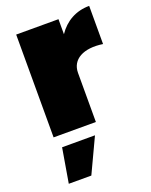

<svg xmlns="http://www.w3.org/2000/svg" viewBox="-149 -637 755 960"><g transform="rotate(-20 228.5 -156.5)"><path d="M280 -467V-547H55V0H280V-261C280 -333 346 -369 447 -354V-557C376 -557 318 -524 280 -467ZM47 244H167L253 61H78Z"/></g></svg>

Font: Montserrat arm Black
Style: Regular
Weight: 900
Designer: Julieta Ulanovsky
Foundry: Julieta Ulanovsky
Version: Version 6.000;PS 006.000;hotconv 1.0.88;makeotf.lib2.5.64775